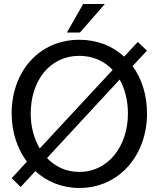

<svg xmlns="http://www.w3.org/2000/svg" viewBox="-20 -920 790 956"><path d="M394 -900 313 -758H378L502 -900ZM666 -711 598 -638C541 -691 464 -722 375 -722C177 -722 38 -567 38 -354C38 -263 66 -179 114 -115L38 -33L83 11L156 -68C213 -16 288 16 375 16C575 16 712 -149 712 -354C712 -447 686 -529 640 -591L712 -668ZM375 -642C442 -642 499 -616 541 -572L178 -181C149 -230 133 -289 133 -354C133 -521 230 -642 375 -642ZM375 -64C310 -64 255 -90 214 -133L576 -524C602 -477 617 -419 617 -354C617 -195 521 -64 375 -64Z"/></svg>

Font: Alpha Lyrae Medium
Style: Regular
Weight: 500
Designer: Nikolay Petroussenko, Plamen Motev
Foundry: Fontfabric LLC
Version: Version 1.000;hotconv 1.0.109;makeotfexe 2.5.65596